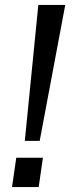

<svg xmlns="http://www.w3.org/2000/svg" viewBox="-20 -754 289 774"><path d="M134.5 -734H243L140 -186H80ZM45.5 -118H153L136 0H28.5Z"/></svg>

Font: 1883 Sans
Style: Italic
Weight: 400
Italic angle: -8°
Designer: 1883 Sans project is a fork of Public Sans.
Version: Version 1.009